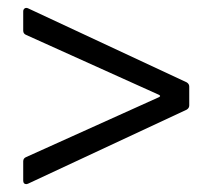

<svg xmlns="http://www.w3.org/2000/svg" viewBox="-20 -514 540 488"><path d="M47 -46Q39 -46 39 -55V-104Q39 -112 47 -115L384 -267Q390 -270 384 -273L47 -425Q39 -428 39 -436V-485Q39 -490 42.5 -492.5Q46 -495 51 -493L454 -305Q461 -301 461 -294V-246Q461 -239 454 -235L51 -47Z"/></svg>

Font: Barlow
Style: Regular
Weight: 400
Designer: Jeremy Tribby
Foundry: Tribby Type
Version: Version 1.408;December 10, 2018;FontCreator 11.5.0.2430 64-b